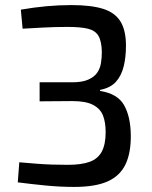

<svg xmlns="http://www.w3.org/2000/svg" viewBox="-20 -723 598 756"><path d="M261 -703Q338 -703 385 -688.5Q432 -674 454 -639Q476 -604 476 -543Q476 -498 467 -461.5Q458 -425 436.5 -401Q415 -377 374 -369V-365Q443 -354 468.5 -309Q494 -264 495 -192Q496 -122 474.5 -76.5Q453 -31 404.5 -9Q356 13 272 13Q217 13 160.5 7.5Q104 2 50 -5L56 -84Q91 -81 122.5 -78.5Q154 -76 184.5 -75Q215 -74 247 -74Q301 -74 333.5 -86Q366 -98 381 -126.5Q396 -155 396 -203Q396 -240 386 -267Q376 -294 347.5 -309.5Q319 -325 265 -325L136 -324V-399H265Q304 -399 327.5 -409.5Q351 -420 362.5 -436.5Q374 -453 377.5 -474.5Q381 -496 381 -519Q380 -561 367.5 -582Q355 -603 326 -610Q297 -617 246 -617Q196 -617 150 -614.5Q104 -612 69 -610L62 -685Q114 -694 163 -698.5Q212 -703 261 -703Z"/></svg>

Font: Exo 2 Medium
Style: Regular
Weight: 500
Designer: Natanael Gama
Foundry: Natanael Gama
Version: Version 2.010